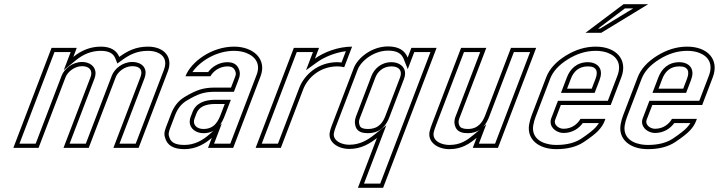

<svg xmlns="http://www.w3.org/2000/svg" viewBox="-20 -704 3466 914"><path d="M460.2 -482C412.7 -482 369 -465.7 329 -433L345.4 -476H225.4L43.5 0H163.5L292.3 -337C301.5 -361 333.8 -389 370.9 -389C406.1 -389 422.7 -367.5 411.1 -337L282.3 0H402.3L531.1 -337C540.2 -361 572.5 -389 609.7 -389C647.6 -389 661 -369.5 648.6 -337L519.8 0H639.8L778.9 -364C804.8 -431.9 762 -482 684 -482C624.3 -482 583.5 -459 547.8 -433C535.8 -463 508 -482 460.2 -482ZM460.2 -462C502.4 -462 520.7 -446.8 529.2 -425.6L538.7 -401.7L559.5 -416.8C593.9 -441.9 629.9 -462 684 -462C700.8 -462 715.3 -459.4 727 -454.9C761.6 -441.8 776.4 -413.6 760.2 -371.1L626 -20H548.8L667.2 -329.9C670.8 -339.1 672.9 -348.1 673.1 -357.2C673.6 -392 643.4 -409 609.7 -409C562.9 -409 524.6 -376 512.4 -344.1L388.5 -20H311.3L429.7 -329.9C432.9 -338.2 434.7 -346.6 434.8 -354.9C434.9 -389.6 404.8 -409 370.9 -409C324.2 -409 285.8 -376 273.6 -344.1L149.8 -20H72.6L239.2 -456H316.4L283.5 -370L341.7 -417.5C378.6 -447.7 417.5 -462 460.2 -462Z M988.4 -48 970.1 0H1090.1L1220.4 -341C1251.4 -422.2 1186.7 -482 1094.3 -482C986.9 -482 889.1 -409.5 862.9 -341H981.6C994.7 -364.3 1024.5 -388 1063.3 -388C1079.2 -388 1089.9 -383.3 1095.5 -374C1106.9 -355 1102.9 -347.5 1095.4 -328L1079.7 -287H999.7C974.7 -287 952.1 -283.8 931.7 -277.5C911.4 -271.2 886.9 -259.3 858.2 -242C829.5 -224.7 808.4 -198.3 794.9 -163L774.2 -109C767.1 -90.3 758.2 -70.7 765.4 -50C774.5 -12.7 805.3 6 857.8 6C914.5 6 958 -21.2 988.4 -48ZM1004.9 -209H1049.9L1032.4 -163C1019.5 -129.4 1002.4 -90 948.2 -90C915 -90 895.3 -111.9 906.1 -140L915.2 -164C927 -194.9 957.3 -209 1004.9 -209ZM975.2 -63C946.7 -37.9 907.7 -14 857.8 -14C809.8 -14 791.1 -28.8 784.9 -54.7L784.6 -55.7L784.3 -56.6C780.3 -68.3 785.1 -81.5 792.9 -101.9L813.5 -155.9C825.7 -187.8 843.9 -210 868.5 -224.9C896.3 -241.7 919.7 -252.8 937.7 -258.4C955.8 -264 976.4 -267 999.7 -267H1093.5L1114.1 -320.9C1121.1 -339.1 1127.7 -359.1 1112.6 -384.3C1102.1 -401.8 1082.7 -408 1063.3 -408C1021.4 -408 988.8 -385.2 970.8 -361H896.1C932 -413.3 1010.6 -462 1094.3 -462C1115.7 -462 1135.1 -458.5 1151.4 -452.3C1198.4 -434.4 1220.6 -397.5 1201.7 -348.1L1076.3 -20H999.1L1036.1 -116.8ZM1004.9 -229C954.1 -229 912.6 -213.1 896.6 -171.1L887.4 -147.1C884.7 -140.1 883.2 -132.8 883.1 -125.6C882.8 -90.3 914.6 -70 948.2 -70C1015.7 -70 1038.4 -122.7 1051 -155.9L1079 -229Z M1618.6 -384 1656.1 -482C1589.3 -482 1521.5 -455.4 1479.3 -425L1498.8 -476H1378.8L1196.9 0H1316.9L1423.5 -279C1444 -332.7 1502.2 -388 1586.4 -388C1597.9 -388 1609.3 -386.3 1618.6 -384ZM1605.9 -406.7C1599.6 -407.5 1593.1 -408 1586.4 -408C1492.8 -408 1428 -346.7 1404.8 -286.1L1303.1 -20H1226L1392.6 -456H1469.8L1436.8 -369.8L1491 -408.8C1523.5 -432.1 1575.7 -454.1 1626.4 -460.2Z M1774.3 -47 1683.8 190H1803.8L2058.3 -476H1938.3L1920.7 -430C1906.7 -465.3 1875.6 -483 1827.2 -483C1750.4 -483 1682.9 -429.2 1664.1 -380L1559 -105C1554.7 -93.7 1551.6 -83.5 1549.9 -74.5C1540.6 -27.8 1588.2 5 1643.2 5C1700.1 5 1741.8 -21.3 1774.3 -47ZM1843.4 -388C1880.2 -388 1896.6 -366.9 1884.4 -335L1814.9 -153C1803.4 -123 1784.8 -90 1730.8 -90C1709.1 -90 1696.4 -95.3 1692.5 -106C1685 -126.8 1691.1 -136.6 1697.4 -153L1766.9 -335C1777.1 -361.6 1802.6 -388 1843.4 -388ZM1762 -62.7C1730.6 -37.9 1693.5 -15 1643.2 -15C1635.6 -15 1628.2 -15.7 1621.2 -17.1C1583.2 -24.6 1564.8 -47 1569.5 -70.6C1571 -78.2 1573.7 -87.3 1577.7 -97.9L1682.8 -372.9C1698.3 -413.4 1759.1 -463 1827.2 -463C1870.6 -463 1891.7 -448.9 1902.1 -422.6L1921 -374.8L1952.1 -456H2029.2L1790 170H1712.8L1818.9 -107.7ZM1843.4 -408C1792.9 -408 1760.6 -374.6 1748.2 -342.1L1678.7 -160.1C1673.3 -146.1 1663.8 -126.7 1673.7 -99.2C1682.4 -75.2 1707.9 -70 1730.8 -70C1796 -70 1821.2 -113.7 1833.5 -145.9L1903.1 -327.9C1906.4 -336.5 1908.3 -345.2 1908.4 -353.8C1908.7 -389.2 1877.8 -408 1843.4 -408Z M2248.9 -48 2230.5 0H2350.5L2532.4 -476H2412.4L2289.4 -154C2277.9 -124 2256.6 -90 2207.4 -90C2185.7 -90 2172.4 -95 2167.5 -105C2158 -124.4 2165.7 -137.9 2171.9 -154L2294.9 -476H2174.9L2038.1 -118C2031.7 -101.3 2027.5 -88.7 2025.5 -80C2013.4 -29.1 2061.1 6 2119.5 6C2178.8 6 2215.4 -20.1 2248.9 -48ZM2280.3 -100.2C2294 -114.9 2302.3 -131.9 2308.1 -146.9L2426.2 -456H2503.4L2336.8 -20H2259.6L2294.9 -112.4ZM2262.2 -85.1 2236.1 -63.4C2203.3 -36.1 2172.2 -14 2119.5 -14C2110.1 -14 2101.2 -15 2093 -17C2055.9 -25.7 2038.5 -48.2 2044.9 -75.4C2046.6 -82.4 2050.6 -94.6 2056.8 -110.9L2188.7 -456H2265.9L2153.2 -161.1C2148.2 -148 2135.6 -124.5 2149.6 -96.2C2160.2 -74.5 2184.4 -70 2207.4 -70C2228.8 -70 2247.4 -75.8 2262.2 -85.1Z M2662.8 -91C2638.3 -91 2614.5 -111.7 2622.6 -133L2649.7 -204H2887.2L2937.7 -336C2970 -420.6 2912.9 -482 2816 -482C2766.8 -482 2719 -467.5 2672.5 -438.5C2626 -409.5 2595.2 -375.3 2580.2 -336L2511 -155C2505.6 -141 2501.7 -126.8 2499.1 -112.5C2486.3 -41 2543.7 6 2628.2 6C2681.5 6 2725 -5.2 2758.5 -27.5C2792.1 -49.8 2815.6 -68.3 2829.1 -83C2842.6 -97.7 2852.2 -112.3 2857.8 -127L2862 -138H2743.2C2729.9 -114.3 2702.6 -91 2662.8 -91ZM2778.8 -388C2821.3 -388 2827.9 -362.8 2815 -329L2797 -282H2679.5L2697.5 -329C2710.2 -362.2 2734.2 -388 2778.8 -388ZM2767.4 -548H2842.4L3065.7 -684H2948.2ZM2662.8 -71C2705.5 -71 2736.7 -93.7 2754.2 -118H2831C2826.3 -110.5 2821.2 -104 2814.4 -96.6C2802.9 -84.1 2780.3 -66 2747.4 -44.1C2718.1 -24.6 2678.8 -14 2628.2 -14C2616.9 -14 2606.2 -14.9 2596.3 -16.7C2539 -26.8 2510.2 -60.9 2518.8 -109C2521.1 -122.1 2524.8 -135 2529.7 -147.9L2598.8 -328.9C2611.9 -363.1 2639.1 -394.1 2683 -421.5C2726.8 -448.8 2770.8 -462 2816 -462C2838 -462 2857.3 -458.5 2873.1 -452.5C2919.2 -434.9 2939.6 -397.1 2919 -343.1L2873.5 -224H2636L2603.9 -140.1C2602 -135 2601 -129.7 2601 -124.4C2600.9 -90.8 2634.6 -71 2662.8 -71ZM2778.8 -408C2724.6 -408 2693.4 -374.3 2678.8 -336.1L2650.5 -262H2810.8L2833.7 -321.9C2838 -333.3 2840.9 -344.6 2840.9 -356C2841 -387.9 2815.2 -408 2778.8 -408ZM2827.3 -568 2954.8 -664H2994.4L2836.8 -568Z M3098.2 -91C3073.8 -91 3049.9 -111.7 3058 -133L3085.2 -204H3322.7L3373.1 -336C3405.4 -420.6 3348.4 -482 3251.4 -482C3202.2 -482 3154.4 -467.5 3107.9 -438.5C3061.4 -409.5 3030.6 -375.3 3015.6 -336L2946.4 -155C2941.1 -141 2937.1 -126.8 2934.6 -112.5C2921.8 -41 2979.2 6 3063.7 6C3117 6 3160.4 -5.2 3194 -27.5C3227.5 -49.8 3251 -68.3 3264.6 -83C3278.1 -97.7 3287.6 -112.3 3293.2 -127L3297.4 -138H3178.7C3165.4 -114.3 3138.1 -91 3098.2 -91ZM3214.2 -388C3256.8 -388 3263.4 -362.8 3250.4 -329L3232.5 -282H3115L3132.9 -329C3145.6 -362.2 3169.7 -388 3214.2 -388ZM3098.2 -71C3141 -71 3172.1 -93.7 3189.7 -118H3266.4C3261.7 -110.5 3256.7 -104 3249.9 -96.6C3238.4 -84.1 3215.7 -66 3182.9 -44.1C3153.5 -24.6 3114.3 -14 3063.7 -14C3052.3 -14 3041.7 -14.9 3031.8 -16.7C2974.5 -26.8 2945.7 -60.9 2954.3 -109C2956.6 -122.1 2960.2 -135 2965.1 -147.9L3034.3 -328.9C3047.4 -363.1 3074.5 -394.1 3118.5 -421.5C3162.3 -448.8 3206.3 -462 3251.4 -462C3273.5 -462 3292.8 -458.5 3308.6 -452.5C3354.7 -434.9 3375.1 -397.1 3354.4 -343.1L3308.9 -224H3071.4L3039.4 -140.1C3037.4 -135 3036.4 -129.7 3036.4 -124.4C3036.4 -90.8 3070 -71 3098.2 -71ZM3214.2 -408C3160 -408 3128.8 -374.3 3114.3 -336.1L3085.9 -262H3246.2L3269.1 -321.9C3273.5 -333.3 3276.3 -344.6 3276.4 -356C3276.4 -387.9 3250.7 -408 3214.2 -408Z"/></svg>

Font: Din Kursivschrift
Style: BreitGhost
Weight: 400
Version: Version 1.089